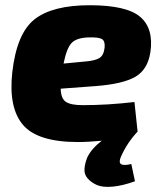

<svg xmlns="http://www.w3.org/2000/svg" viewBox="-20 -531 616 734"><path d="M482 96 496 162Q449 179 411 182.5Q373 186 351 176.5Q329 167 315 151Q301 135 303 113.5Q305 92 314 70Q330 37 369 7Q317 12 278 12Q124 12 68 -53.5Q12 -119 27 -255Q44 -404 112.5 -457.5Q181 -511 323 -511Q464 -511 516 -466.5Q568 -422 555 -332Q545 -265 497.5 -237.5Q450 -210 347 -202L212 -192Q213 -154 232 -141.5Q251 -129 296 -129Q391 -129 494 -141L506 -28Q465 16 442 69Q433 90 443 96.5Q453 103 482 96ZM223 -288 307 -296Q344 -299 360.5 -309.5Q377 -320 380 -350Q382 -374 370 -381.5Q358 -389 320 -388Q274 -387 254.5 -367.5Q235 -348 223 -288Z"/></svg>

Font: Ezarion Extra Bold
Style: Italic
Weight: 800
Italic angle: -8°
Designer: Natanael Gama
Version: Version 1.001;PS 001.001;hotconv 1.0.70;makeotf.lib2.5.58329